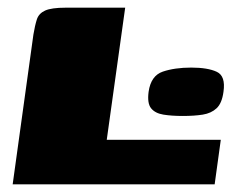

<svg xmlns="http://www.w3.org/2000/svg" viewBox="-20 -480 639 500"><path d="M306 -460 258 -116H555L539 0H13L67 -390Q71 -414 76 -429.5Q81 -445 97.5 -452.5Q114 -460 151 -460ZM367 -241Q373 -283 404 -293.5Q435 -304 478 -304Q521 -304 544.5 -293Q568 -282 562 -241Q558 -211 544 -198Q530 -185 508 -181.5Q486 -178 456 -178Q427 -178 405.5 -181.5Q384 -185 373.5 -198Q363 -211 367 -241Z"/></svg>

Font: Genos Black
Style: Italic
Weight: 900
Italic angle: -8°
Version: Version 1.010